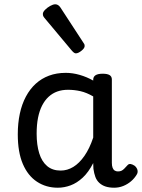

<svg xmlns="http://www.w3.org/2000/svg" viewBox="-20 -859 664 896"><path d="M250 17Q195 17 152.5 -11Q110 -39 86.5 -94Q63 -149 63 -232Q63 -284 72.5 -328.5Q82 -373 101 -408.5Q120 -444 147 -468.5Q174 -493 209 -506Q244 -519 287 -519Q319 -519 352 -509.5Q385 -500 415 -483V-487Q415 -501 426 -508Q437 -515 459 -515Q481 -515 491.5 -508.5Q502 -502 502 -488V-99Q502 -85 505.5 -76Q509 -67 515.5 -63Q522 -59 530 -59Q540 -59 546.5 -62Q553 -65 559.5 -71.5Q566 -78 575 -88Q581 -95 590 -93.5Q599 -92 609 -85Q619 -76 621.5 -65.5Q624 -55 619 -46Q608 -27 591.5 -13Q575 1 555 9Q535 17 513 17Q490 17 473 11.5Q456 6 443.5 -5.5Q431 -17 425 -33.5Q419 -50 416 -71Q416 -76 415.5 -83Q415 -90 415 -98Q393 -55 366 -30Q339 -5 309.5 6Q280 17 250 17ZM151 -235Q151 -183 163 -144Q175 -105 200 -84Q225 -63 263 -63Q294 -63 322 -80Q350 -97 374 -131.5Q398 -166 415 -217V-409Q384 -427 355.5 -433.5Q327 -440 297 -440Q270 -440 247.5 -432Q225 -424 207 -407.5Q189 -391 176.5 -366.5Q164 -342 157.5 -309.5Q151 -277 151 -235ZM334 -610Q330 -610 325.5 -613Q321 -616 315 -623L192 -770Q185 -778 182.5 -782.5Q180 -787 180 -794Q180 -803 190.5 -813.5Q201 -824 214.5 -831.5Q228 -839 238 -839Q252 -839 262 -824L369 -660Q374 -653 374.5 -650Q375 -647 375 -644Q375 -634 360 -622Q345 -610 334 -610Z"/></svg>

Font: Playwrite IT Trad
Style: Regular
Weight: 400
Designer: Veronika Burian, José Scaglione
Foundry: TypeTogether
Version: Version 1.002